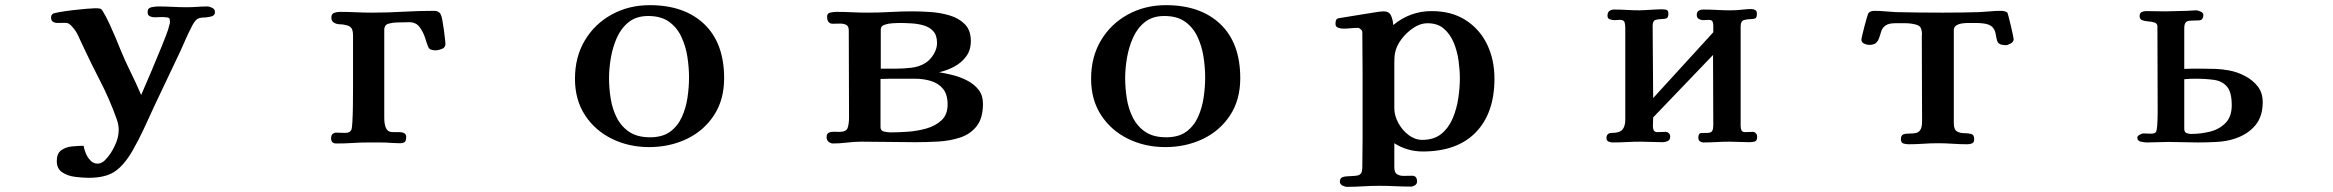

<svg xmlns="http://www.w3.org/2000/svg" viewBox="-20 -552 9040 744"><path d="M813 -505Q813 -491 796 -487.5Q779 -484 769 -484Q750 -484 741 -475.5Q732 -467 724 -451Q711 -426 701 -403.5Q691 -381 679 -354Q654 -301 628.5 -247.5Q603 -194 578 -141Q558 -97 537.5 -53Q517 -9 493 33Q461 88 425 112.5Q389 137 324 137Q302 137 272.5 133.5Q243 130 221.5 116Q200 102 200 72Q200 43 217 30.5Q234 18 258 15.5Q282 13 304 13Q306 26 312.5 42Q319 58 330.5 70Q342 82 358 82Q373 82 386 69.5Q399 57 409.5 40.5Q420 24 425 12Q432 -2 436 -17.5Q440 -33 440 -49Q440 -69 432 -91Q404 -169 369 -236.5Q334 -304 299 -379Q291 -396 282.5 -414.5Q274 -433 261 -447Q247 -464 235 -463.5Q223 -463 203 -463Q193 -463 185.5 -467.5Q178 -472 178 -484Q178 -489 179 -491.5Q180 -494 184 -498Q187 -501 209.5 -505Q232 -509 261.5 -512.5Q291 -516 315.5 -518Q340 -520 348 -520Q359 -520 366 -519Q373 -518 378 -509Q391 -488 403.5 -461Q416 -434 427 -408Q438 -382 445 -364Q465 -315 485.5 -274Q506 -233 527 -184Q547 -229 566 -274.5Q585 -320 604 -366Q614 -391 623.5 -415Q633 -439 637 -458Q639 -462 638.5 -466.5Q638 -471 638 -475Q638 -483 628 -484.5Q618 -486 612 -486Q604 -486 595.5 -485.5Q587 -485 579 -485Q569 -485 560.5 -489Q552 -493 552 -505Q552 -521 567 -524Q582 -527 593 -527Q621 -527 648.5 -525.5Q676 -524 704 -524Q724 -524 744 -525.5Q764 -527 783 -527Q792 -527 802.5 -521.5Q813 -516 813 -505Z M1706 -381Q1706 -368 1692.5 -362.5Q1679 -357 1668 -357Q1661 -357 1654 -358.5Q1647 -360 1642 -365Q1639 -370 1634 -384.5Q1629 -399 1627 -406Q1620 -428 1606 -447Q1592 -466 1566 -466Q1554 -466 1542.5 -465.5Q1531 -465 1519 -465Q1504 -465 1486.5 -460.5Q1469 -456 1469 -436V-95Q1469 -73 1474.5 -58.5Q1480 -44 1493 -41Q1498 -40 1509.5 -40Q1521 -40 1526 -40Q1554 -40 1554 -22Q1554 -7 1548.5 -2Q1543 3 1530 3Q1526 3 1515 2.5Q1504 2 1500 2Q1477 0 1453.5 0Q1430 0 1411 0Q1375 0 1347 2Q1319 4 1283 4Q1263 4 1263 -16Q1263 -28 1269 -33Q1275 -38 1283 -38Q1291 -38 1300 -37.5Q1309 -37 1317 -37Q1326 -37 1332 -39.5Q1338 -42 1342 -50Q1344 -55 1345.5 -80Q1347 -105 1347.5 -140Q1348 -175 1348 -211.5Q1348 -248 1348 -276.5Q1348 -305 1348 -317Q1348 -338 1348 -356.5Q1348 -375 1348 -396Q1348 -405 1348 -414.5Q1348 -424 1346 -433Q1343 -448 1327 -453Q1311 -458 1294 -458Q1282 -459 1273 -465Q1264 -471 1264 -484Q1264 -498 1274.5 -502Q1285 -506 1297 -506Q1327 -506 1359 -504.5Q1391 -503 1421 -503Q1481 -503 1541.5 -506.5Q1602 -510 1662 -510Q1681 -510 1688 -496Q1691 -490 1694 -474.5Q1697 -459 1699.5 -440Q1702 -421 1704 -404.5Q1706 -388 1706 -381Z M2650 -252Q2650 -291 2643.5 -332.5Q2637 -374 2620 -410Q2603 -446 2572 -468Q2541 -490 2492 -490Q2446 -490 2416.5 -466.5Q2387 -443 2370.5 -406Q2354 -369 2347 -327.5Q2340 -286 2340 -250Q2340 -210 2346.5 -169.5Q2353 -129 2370.5 -95Q2388 -61 2419 -40.5Q2450 -20 2499 -20Q2547 -20 2576.5 -41.5Q2606 -63 2622 -98Q2638 -133 2644 -173.5Q2650 -214 2650 -252ZM2786 -249Q2786 -165 2746.5 -105Q2707 -45 2641 -13.5Q2575 18 2495 18Q2417 18 2351.5 -14Q2286 -46 2247 -105.5Q2208 -165 2208 -247Q2208 -331 2246 -395Q2284 -459 2350 -495.5Q2416 -532 2498 -532Q2632 -532 2709 -458.5Q2786 -385 2786 -249Z M3652 -147Q3652 -186 3634.5 -207.5Q3617 -229 3588 -238Q3559 -247 3525 -247H3466Q3448 -247 3429.5 -247Q3411 -247 3392 -246V-59Q3392 -45 3406.5 -42Q3421 -39 3431 -39Q3459 -39 3496.5 -41.5Q3534 -44 3569.5 -54Q3605 -64 3628.5 -86Q3652 -108 3652 -147ZM3611 -385Q3611 -415 3596.5 -431Q3582 -447 3559.5 -453.5Q3537 -460 3511.5 -461.5Q3486 -463 3465 -463Q3457 -463 3439.5 -462Q3422 -461 3407.5 -456Q3393 -451 3393 -438V-286H3454Q3481 -286 3511.5 -289.5Q3542 -293 3566 -308Q3584 -319 3597.5 -341Q3611 -363 3611 -385ZM3789 -150Q3789 -94 3764.5 -63Q3740 -32 3700.5 -19Q3661 -6 3615.5 -3.5Q3570 -1 3528 -1Q3476 -1 3423 -2Q3370 -3 3317 -3Q3292 -3 3262.5 0.5Q3233 4 3208 4Q3199 4 3191 -2.5Q3183 -9 3183 -20Q3183 -34 3192 -38Q3201 -42 3212.5 -41.5Q3224 -41 3233 -41Q3260 -41 3265 -57.5Q3270 -74 3270 -96Q3270 -181 3269.5 -265Q3269 -349 3269 -434Q3269 -451 3258.5 -456Q3248 -461 3233.5 -460.5Q3219 -460 3207 -460Q3185 -460 3185 -488Q3185 -501 3198.5 -503.5Q3212 -506 3221 -506Q3251 -506 3281.5 -504.5Q3312 -503 3342 -503Q3386 -503 3429.5 -505.5Q3473 -508 3516 -508Q3546 -508 3584.5 -505.5Q3623 -503 3659 -492.5Q3695 -482 3718.5 -458.5Q3742 -435 3742 -393Q3742 -358 3724 -333.5Q3706 -309 3678 -294Q3650 -279 3619 -272Q3645 -268 3674 -260.5Q3703 -253 3729.5 -239Q3756 -225 3772.5 -203.5Q3789 -182 3789 -150Z M4650 -252Q4650 -291 4643.5 -332.5Q4637 -374 4620 -410Q4603 -446 4572 -468Q4541 -490 4492 -490Q4446 -490 4416.5 -466.5Q4387 -443 4370.5 -406Q4354 -369 4347 -327.5Q4340 -286 4340 -250Q4340 -210 4346.5 -169.5Q4353 -129 4370.5 -95Q4388 -61 4419 -40.5Q4450 -20 4499 -20Q4547 -20 4576.5 -41.5Q4606 -63 4622 -98Q4638 -133 4644 -173.5Q4650 -214 4650 -252ZM4786 -249Q4786 -165 4746.5 -105Q4707 -45 4641 -13.5Q4575 18 4495 18Q4417 18 4351.5 -14Q4286 -46 4247 -105.5Q4208 -165 4208 -247Q4208 -331 4246 -395Q4284 -459 4350 -495.5Q4416 -532 4498 -532Q4632 -532 4709 -458.5Q4786 -385 4786 -249Z M5637 -249Q5637 -279 5632 -316Q5627 -353 5613.5 -386Q5600 -419 5575.5 -440.5Q5551 -462 5511 -462Q5484 -462 5457 -444Q5430 -426 5410.5 -400Q5391 -374 5386 -348Q5384 -338 5383.5 -328Q5383 -318 5383 -308V-132Q5383 -105 5398 -76.5Q5413 -48 5438 -29Q5463 -10 5491 -10Q5537 -10 5565.5 -33.5Q5594 -57 5609.5 -94Q5625 -131 5631 -172Q5637 -213 5637 -249ZM5771 -247Q5771 -114 5699 -39.5Q5627 35 5493 35Q5433 35 5383 3V96Q5383 117 5394 123.5Q5405 130 5421 129.5Q5437 129 5452 129Q5471 129 5471 151Q5471 161 5463 166Q5455 171 5447 171Q5417 171 5385.5 169.5Q5354 168 5324 168Q5294 168 5261.5 170Q5229 172 5199 172Q5192 172 5182 167Q5172 162 5172 152Q5172 139 5181.5 135Q5191 131 5204 131Q5218 130 5229.5 129.5Q5241 129 5248 125Q5256 120 5257.5 111Q5259 102 5259 93Q5259 67 5259.5 40Q5260 13 5260 -13V-274Q5260 -315 5259.5 -351Q5259 -387 5259 -427Q5259 -433 5253 -438.5Q5247 -444 5242 -444Q5227 -444 5213.5 -442.5Q5200 -441 5185 -441Q5176 -441 5165.5 -444.5Q5155 -448 5155 -460Q5155 -470 5158 -475.5Q5161 -481 5171 -482Q5186 -484 5211 -488.5Q5236 -493 5257 -496Q5279 -499 5304 -503.5Q5329 -508 5342 -508Q5362 -508 5369.5 -493Q5377 -478 5379 -455Q5444 -509 5528 -509Q5605 -509 5659.5 -474Q5714 -439 5742.5 -380Q5771 -321 5771 -247Z M6789 -22Q6789 -6 6779.5 -3.5Q6770 -1 6758 -1Q6739 -1 6720 -2Q6701 -3 6682 -3Q6658 -3 6631 -1.5Q6604 0 6580 0Q6573 0 6567 -4.5Q6561 -9 6561 -18Q6561 -36 6572.5 -36.5Q6584 -37 6596 -37Q6611 -37 6615 -45Q6619 -53 6619 -66Q6619 -134 6618.5 -202.5Q6618 -271 6618 -339L6386 -97Q6386 -89 6385.5 -80Q6385 -71 6385 -63Q6385 -53 6388.5 -46.5Q6392 -40 6403 -40Q6409 -40 6418.5 -40.5Q6428 -41 6434 -41Q6441 -41 6446.5 -36Q6452 -31 6452 -23Q6452 -10 6442.5 -5.5Q6433 -1 6423 -1Q6403 -1 6380 -2Q6357 -3 6337 -3Q6312 -3 6283.5 -1.5Q6255 0 6229 0Q6221 0 6213 -3.5Q6205 -7 6205 -17Q6205 -37 6227 -37Q6256 -37 6267 -50Q6278 -63 6278 -88V-443Q6278 -455 6275.5 -465Q6273 -475 6257 -475Q6252 -475 6246.5 -474.5Q6241 -474 6236 -474Q6228 -474 6218.5 -477Q6209 -480 6209 -491Q6209 -504 6216.5 -509.5Q6224 -515 6234 -515Q6260 -515 6284.5 -513.5Q6309 -512 6334 -512Q6339 -512 6356.5 -513Q6374 -514 6392.5 -515Q6411 -516 6419 -516Q6435 -516 6440 -512.5Q6445 -509 6445 -499Q6445 -484 6437.5 -481Q6430 -478 6417 -478Q6405 -478 6394.5 -474.5Q6384 -471 6384 -452Q6384 -382 6385 -312Q6386 -242 6386 -172L6619 -427Q6619 -433 6619 -440Q6619 -447 6619 -453Q6619 -462 6616 -468.5Q6613 -475 6602 -475Q6596 -475 6590.5 -474.5Q6585 -474 6579 -474Q6571 -474 6563 -478.5Q6555 -483 6555 -494Q6555 -506 6562.5 -510.5Q6570 -515 6580 -515Q6605 -515 6632.5 -513.5Q6660 -512 6685 -512Q6709 -512 6730.5 -514.5Q6752 -517 6765 -517Q6774 -517 6781 -513.5Q6788 -510 6788 -499Q6788 -484 6782 -481Q6776 -478 6765 -478Q6752 -478 6738.5 -474.5Q6725 -471 6725 -450V-65Q6725 -55 6728 -47.5Q6731 -40 6743 -40Q6749 -40 6757.5 -40.5Q6766 -41 6772 -41Q6779 -41 6784 -35.5Q6789 -30 6789 -22Z M7783 -400Q7783 -390 7771.5 -383.5Q7760 -377 7752 -377Q7745 -377 7737.5 -378.5Q7730 -380 7725 -384Q7719 -390 7717 -401.5Q7715 -413 7712 -426Q7709 -439 7699 -448.5Q7689 -458 7667 -461Q7652 -463 7637 -463Q7622 -463 7607 -463Q7598 -463 7585 -461.5Q7572 -460 7561.5 -454Q7551 -448 7551 -435V-75Q7551 -50 7563 -43Q7575 -36 7590.5 -36Q7606 -36 7618 -33Q7630 -30 7630 -13Q7630 0 7622 3.5Q7614 7 7603 7Q7575 7 7546.5 5Q7518 3 7489 3Q7461 3 7433 5Q7405 7 7376 7Q7365 7 7355.5 4Q7346 1 7346 -13Q7346 -28 7356 -31.5Q7366 -35 7379.5 -34.5Q7393 -34 7405.5 -37Q7418 -40 7424 -54Q7427 -62 7427.5 -70Q7428 -78 7428 -85Q7428 -168 7427.5 -248.5Q7427 -329 7427 -411Q7427 -415 7427.5 -419Q7428 -423 7427 -427Q7426 -440 7421 -447Q7416 -454 7403 -457Q7384 -462 7364 -462Q7344 -462 7324 -462Q7299 -462 7287 -453.5Q7275 -445 7270.5 -432.5Q7266 -420 7262.5 -407.5Q7259 -395 7250.5 -386.5Q7242 -378 7222 -378Q7214 -378 7203.5 -383Q7193 -388 7193 -398Q7193 -402 7196.5 -417Q7200 -432 7205 -451Q7210 -470 7214.5 -485Q7219 -500 7221 -503V-502Q7226 -507 7232 -508.5Q7238 -510 7244 -510Q7265 -510 7285.5 -508Q7306 -506 7327 -505Q7372 -504 7417.5 -503.5Q7463 -503 7508 -503Q7543 -503 7578.5 -503.5Q7614 -504 7649 -505Q7671 -506 7692 -508Q7713 -510 7735 -510Q7748 -510 7758 -504Q7759 -503 7763 -488.5Q7767 -474 7771.5 -454.5Q7776 -435 7779.5 -419Q7783 -403 7783 -400Z M8628 -144Q8628 -195 8609.5 -216.5Q8591 -238 8559 -242.5Q8527 -247 8486 -247Q8476 -247 8465.5 -246.5Q8455 -246 8444 -245V-53Q8444 -40 8452.5 -36.5Q8461 -33 8471 -33Q8508 -33 8544 -42Q8580 -51 8604 -75.5Q8628 -100 8628 -144ZM8748 -156Q8748 -101 8719.5 -66.5Q8691 -32 8641 -15Q8608 -4 8569.5 -2Q8531 0 8496 0Q8468 0 8439.5 -1Q8411 -2 8382 -2Q8362 -2 8341 -1Q8320 0 8300 0Q8290 0 8276 -3Q8262 -6 8262 -19Q8262 -25 8271.5 -30Q8281 -35 8285 -35Q8293 -35 8300 -34.5Q8307 -34 8314 -34Q8331 -34 8334.5 -41Q8338 -48 8339 -63Q8340 -77 8340.5 -91.5Q8341 -106 8341 -120Q8341 -201 8340.5 -284.5Q8340 -368 8340 -449Q8340 -461 8329.5 -464.5Q8319 -468 8305.5 -469Q8292 -470 8281.5 -473.5Q8271 -477 8271 -490Q8271 -501 8278.5 -505Q8286 -509 8296 -509Q8315 -509 8333.5 -508.5Q8352 -508 8371 -508Q8392 -508 8412.5 -509Q8433 -510 8454 -510Q8463 -510 8472.5 -511Q8482 -512 8491 -512Q8497 -512 8507.5 -507Q8518 -502 8518 -495Q8518 -474 8501.5 -473Q8485 -472 8471 -472Q8455 -472 8449.5 -465Q8444 -458 8444 -442V-285Q8461 -286 8478 -286Q8495 -286 8511 -286Q8538 -286 8565 -285Q8592 -284 8618 -279Q8650 -273 8679.5 -257.5Q8709 -242 8728.5 -217.5Q8748 -193 8748 -156Z"/></svg>

Font: Kaisei Tokumin ExtraBold
Style: Regular
Weight: 800
Designer: Font-Kai, 金井和夫
Foundry: KAZUO KANAI
Version: Version 5.003